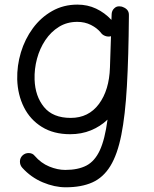

<svg xmlns="http://www.w3.org/2000/svg" viewBox="-20 -545 654 816"><path d="M487.3 -518.1Q489.3 -518.1 491.2 -517.6Q492.2 -517.6 493.2 -517.6Q498.5 -517.1 503.4 -514.6Q527.8 -504.9 527.8 -482.4V-481.4Q527.8 -479 527.8 -476.6V-474.6Q526.4 -302.7 519.3 -178.7Q512.2 -54.7 495.6 28.6Q479 111.8 449 160.6Q418.9 209.5 372.6 230.2Q326.2 251 259.3 251Q211.9 251 161.9 230Q111.8 209 74.7 168Q64.5 156.7 64.7 141.4Q64.9 126 75.7 115.7Q86.9 105 102.8 105.5Q118.7 106 127.4 117.2Q154.3 148.4 189.5 162.8Q224.6 177.2 257.3 177.2Q311.5 177.2 347.2 158.7Q382.8 140.1 404.3 93.8Q425.8 47.4 437 -36.6Q406.2 -7.3 366.2 9Q326.2 25.4 278.3 25.4Q208 25.4 158.2 -5.4Q108.4 -36.1 81.8 -89.1Q55.2 -142.1 53.2 -207.5Q51.8 -265.6 68.8 -322.3Q85.9 -378.9 119.6 -424.8Q153.3 -470.7 201.4 -498Q249.5 -525.4 309.1 -525.4Q352.1 -525.4 388.4 -508.3Q424.8 -491.2 453.6 -460.4L454.6 -486.3Q455.6 -500.5 465.8 -509.8Q474.6 -518.6 487.3 -518.1ZM280.8 -43.9Q356.4 -43.9 400.4 -103Q444.3 -162.1 447.3 -258.3L451.7 -391.1Q439.9 -387.7 427.5 -392.1Q415 -396.5 408.2 -406.7Q392.6 -425.8 366.5 -439Q340.3 -452.1 308.6 -452.1Q264.6 -452.1 230.5 -430.9Q196.3 -409.7 172.6 -374.3Q148.9 -338.9 137.2 -295.2Q125.5 -251.5 127 -206.5Q129.4 -136.2 167 -90.1Q204.6 -43.9 280.8 -43.9Z"/></svg>

Font: Mikhak Regular
Style: Regular
Weight: 400
Designer: Amin Abedi
Version: Version 3.3